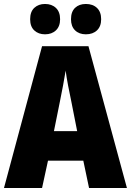

<svg xmlns="http://www.w3.org/2000/svg" viewBox="-20 -948 660 968"><path d="M429 0 400 -138H222L192 0H0L192 -715H426L620 0ZM340 -434Q332 -471 323.5 -515.5Q315 -560 311 -592Q306 -561 298 -517.5Q290 -474 282 -436L252 -287H369ZM132 -851Q132 -889 153 -908.5Q174 -928 207 -928Q241 -928 262 -908Q283 -888 283 -851Q283 -815 262 -795Q241 -775 207 -775Q174 -775 153 -794.5Q132 -814 132 -851ZM338 -851Q338 -889 358.5 -908.5Q379 -928 413 -928Q448 -928 469 -908Q490 -888 490 -851Q490 -815 469 -795Q448 -775 413 -775Q379 -775 358.5 -795Q338 -815 338 -851Z"/></svg>

Font: Noto Sans Myanmar Condensed Black
Style: Regular
Weight: 900
Width: 3
Designer: Monotype Design Team
Foundry: Monotype Imaging Inc.
Version: Version 2.107; ttfautohint (v1.8.4.7-5d5b)